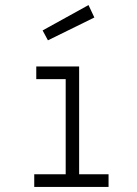

<svg xmlns="http://www.w3.org/2000/svg" viewBox="-20 -737 540 757"><path d="M123 -425V-475H292V-50H408V0H115V-50H239V-425ZM148 -617 329 -717 352 -668 169 -578Z"/></svg>

Font: Lekton
Style: Regular
Weight: 400
Designer: Paolo Mazzetti, Luciano Perondi, Raffaele Flato, Elena Papassissa, Emilio Macchia, Michela Povoleri, Tobias Seemiller, R
Version: Version 34.000